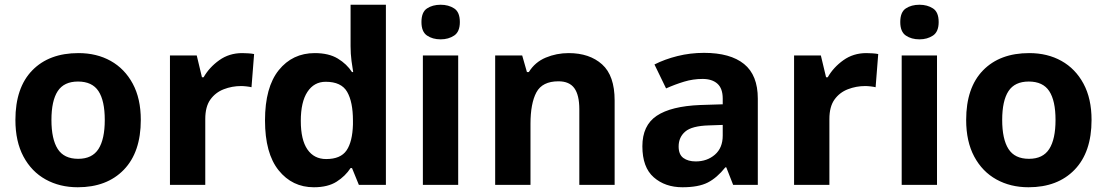

<svg xmlns="http://www.w3.org/2000/svg" viewBox="-20 -780 4670 810"><path d="M574 -274Q574 -138 502.5 -64Q431 10 308 10Q232 10 172.5 -23Q113 -56 79 -119.5Q45 -183 45 -274Q45 -410 116 -483Q187 -556 311 -556Q388 -556 447 -523Q506 -490 540 -427Q574 -364 574 -274ZM197 -274Q197 -193 223.5 -151.5Q250 -110 310 -110Q369 -110 395.5 -151.5Q422 -193 422 -274Q422 -355 395.5 -395.5Q369 -436 309 -436Q250 -436 223.5 -395.5Q197 -355 197 -274Z M1002 -556Q1013 -556 1028 -555Q1043 -554 1052 -552L1041 -412Q1033 -414 1020 -415.5Q1007 -417 997 -417Q959 -417 924 -403.5Q889 -390 867.5 -360Q846 -330 846 -278V0H697V-546H810L832 -454H839Q863 -496 905 -526Q947 -556 1002 -556Z M1304 10Q1213 10 1155.5 -61.5Q1098 -133 1098 -272Q1098 -412 1156 -484Q1214 -556 1308 -556Q1367 -556 1405 -533Q1443 -510 1465 -476H1470Q1467 -492 1463 -522.5Q1459 -553 1459 -585V-760H1608V0H1494L1465 -71H1459Q1437 -37 1400 -13.5Q1363 10 1304 10ZM1356 -109Q1417 -109 1442 -145.5Q1467 -182 1469 -255V-271Q1469 -350 1444.5 -392.5Q1420 -435 1354 -435Q1305 -435 1277 -392.5Q1249 -350 1249 -270Q1249 -190 1277 -149.5Q1305 -109 1356 -109Z M1839 -760Q1872 -760 1896 -744.5Q1920 -729 1920 -687Q1920 -646 1896 -630Q1872 -614 1839 -614Q1805 -614 1781.5 -630Q1758 -646 1758 -687Q1758 -729 1781.5 -744.5Q1805 -760 1839 -760ZM1913 -546V0H1764V-546Z M2069 -546H2183L2203 -476H2211Q2237 -518 2282.5 -537Q2328 -556 2379 -556Q2467 -556 2520 -508.5Q2573 -461 2573 -356V0H2424V-319Q2424 -379 2403 -408Q2382 -437 2336 -437Q2268 -437 2243 -390.5Q2218 -344 2218 -257V0H2069Z M2934 -337 3029 -340V-364Q3029 -407 3006.5 -427Q2984 -447 2944 -447Q2904 -447 2866 -435.5Q2828 -424 2790 -407L2741 -508Q2784 -530 2838 -543.5Q2892 -557 2950 -557Q3061 -557 3119 -510Q3177 -463 3177 -364V0H3073L3044 -74H3040Q3005 -30 2966 -10Q2927 10 2859 10Q2786 10 2738 -32Q2690 -74 2690 -163Q2690 -251 2750.5 -291.5Q2811 -332 2934 -337ZM2843 -162Q2843 -128 2863 -113.5Q2883 -99 2915 -99Q2963 -99 2996 -127.5Q3029 -156 3029 -208V-253L2971 -251Q2899 -249 2871 -225Q2843 -201 2843 -162Z M3635 -556Q3646 -556 3661 -555Q3676 -554 3685 -552L3674 -412Q3666 -414 3653 -415.5Q3640 -417 3630 -417Q3592 -417 3557 -403.5Q3522 -390 3500.5 -360Q3479 -330 3479 -278V0H3330V-546H3443L3465 -454H3472Q3496 -496 3538 -526Q3580 -556 3635 -556Z M3859 -760Q3892 -760 3916 -744.5Q3940 -729 3940 -687Q3940 -646 3916 -630Q3892 -614 3859 -614Q3825 -614 3801.5 -630Q3778 -646 3778 -687Q3778 -729 3801.5 -744.5Q3825 -760 3859 -760ZM3933 -546V0H3784V-546Z M4585 -274Q4585 -138 4513.5 -64Q4442 10 4319 10Q4243 10 4183.5 -23Q4124 -56 4090 -119.5Q4056 -183 4056 -274Q4056 -410 4127 -483Q4198 -556 4322 -556Q4399 -556 4458 -523Q4517 -490 4551 -427Q4585 -364 4585 -274ZM4208 -274Q4208 -193 4234.5 -151.5Q4261 -110 4321 -110Q4380 -110 4406.5 -151.5Q4433 -193 4433 -274Q4433 -355 4406.5 -395.5Q4380 -436 4320 -436Q4261 -436 4234.5 -395.5Q4208 -355 4208 -274Z"/></svg>

Font: BC Sans
Style: Bold
Weight: 700
Designer: Monotype Design Team
Province of B.C.
Foundry: Monotype Imaging Inc.
Version: Version 2.000;GOOG;noto-source:20170915:90ef993387c0